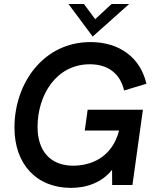

<svg xmlns="http://www.w3.org/2000/svg" viewBox="-20 -921 773 956"><path d="M333.5 14.5C413.5 14.5 488 -13 538 -75.5L538.5 0H639.5L691.5 -374.5H416.5L402 -271H573C537.5 -134 429.5 -96 344.5 -96C232.5 -96 167 -167.5 167 -289C167 -448 260 -601 427.5 -601C518 -601 578.5 -554.5 598 -470.5L709 -504C680 -631 578.5 -711.5 430.5 -711.5C197.5 -711.5 52 -508 52 -286C52 -103 162 14.5 333.5 14.5ZM321 -901 441.5 -739 623 -901H535.5L454 -825.5L398 -901Z"/></svg>

Font: HK Grotesk SemiBold
Style: Italic
Weight: 600
Italic angle: -16°
Designer: Alfredo Marco Pradil
Foundry: Hanken Design Co.
Version: Version 3.001;FEAKit 1.0